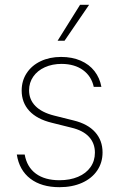

<svg xmlns="http://www.w3.org/2000/svg" viewBox="-20 -778 503 809"><path d="M240.2 -508.8Q200.2 -508.8 168.9 -494.6Q137.7 -480.5 120.1 -455.1Q102.5 -429.7 102.5 -397.5Q102.5 -358.4 129.2 -331.3Q155.8 -304.2 208 -291L290 -270.5Q350.1 -255.9 381.1 -220.9Q412.1 -186 412.1 -135.7Q412.1 -92.8 389.6 -59.6Q367.2 -26.4 325.9 -7.8Q284.7 10.7 230.5 10.7Q154.8 10.7 107.9 -25.1Q61 -61 50.8 -127H84Q93.3 -74.2 131.1 -46.4Q168.9 -18.6 230.5 -18.6Q274.9 -18.6 308.8 -33Q342.8 -47.4 361.3 -73.7Q379.9 -100.1 379.9 -134.8Q379.9 -174.3 355 -201.4Q330.1 -228.5 280.3 -240.2L198.2 -260.7Q135.7 -275.9 103.5 -310.8Q71.3 -345.7 71.3 -396.5Q71.3 -437.5 92.3 -469.7Q113.3 -502 151.1 -520Q189 -538.1 237.3 -538.1Q283.7 -538.1 319.8 -522.5Q356 -506.8 378.2 -478.3Q400.4 -449.7 407.2 -412.1H375Q365.2 -457 329.8 -482.7Q294.4 -508.3 240.2 -508.8ZM317.4 -757.8H355.5L252 -606.4H222.7Z"/></svg>

Font: Pretendard JP Thin
Style: Regular
Weight: 100
Designer: Base glyphs from Inter by Rasmus Andersson; Hangeul glyphs from Noto Sans CJK(Source Han Sans) by Jang Soo-young and Kan
Foundry: Kil Hyung-jin
Version: Version 1.309